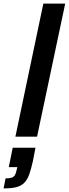

<svg xmlns="http://www.w3.org/2000/svg" viewBox="-94 -763 384 1072"><path d="M-8 0 148 -743H270L113 0ZM-74 289 -63 233Q-41 233 -29 229Q-17 225 -10.5 214Q-4 203 -1 185L3 170H-45L-23 62H104L90 135Q80 180 69.5 210Q59 240 41.5 257.5Q24 275 -3 282Q-30 289 -74 289Z"/></svg>

Font: Saira Condensed
Style: Bold Italic
Weight: 700
Width: 3
Italic angle: -12°
Designer: Hector Gatti with collaboration of the Omnibus-Type team
Foundry: Omnibus-Type
Version: Version 1.101